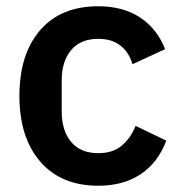

<svg xmlns="http://www.w3.org/2000/svg" viewBox="-20 -580 577 613"><path d="M42 -274Q42 -407 108 -483.5Q174 -560 294 -560Q373 -560 427.5 -524Q482 -488 507 -423L403 -375Q392 -413 364.5 -434.5Q337 -456 294 -456Q237 -456 207 -420Q177 -384 177 -323V-225Q177 -163 207 -127Q237 -91 294 -91Q339 -91 367.5 -114Q396 -137 413 -178L511 -131Q484 -60 428.5 -23.5Q373 13 294 13Q175 13 108.5 -64Q42 -141 42 -274Z"/></svg>

Font: IBM Plex Sans JP SemiBold
Style: Regular
Weight: 600
Designer: Mike Abbink; Paul van der Laan; Pieter van Rosmalen; Wujin Sim; Yejin Wi; Jinhee Kim; Boomi Park; Yona Kim; Kichan Ma
Foundry: Sandoll Inc.
Version: Version 1.001